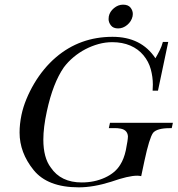

<svg xmlns="http://www.w3.org/2000/svg" viewBox="-20 -794 762 824"><path d="M487 -672Q466 -672 456 -685Q446 -698 446 -712Q446 -718 447 -724Q451 -744 469 -759Q487 -774 508 -774Q530 -774 540 -761.5Q550 -749 550 -734Q550 -729 549 -724Q544 -702 526 -687Q508 -672 487 -672ZM722 -267 717 -244H709Q654 -244 637 -224Q621 -202 600 -104L586 -38Q581 -39 577 -39.5Q573 -40 569 -40Q531 -40 457 -14Q381 10 318 10Q184 10 124 -64.5Q64 -139 64 -225Q64 -261 72 -300Q79 -334 93.5 -369Q108 -404 127 -436Q146 -468 169.5 -496.5Q193 -525 220 -548Q323 -636 463 -636Q586 -636 647 -544Q657 -561 665.5 -578Q674 -595 679 -614H702L658 -405H635Q636 -418 636 -431Q636 -464 627 -497Q618 -530 595.5 -557Q573 -584 539 -598.5Q505 -613 462 -613Q432 -613 403 -605Q374 -597 347 -583Q320 -569 296 -549Q272 -529 254 -505Q207 -437 181 -316Q166 -247 166 -195Q166 -117 198 -75Q241 -11 331 -11Q385 -11 430 -31.5Q475 -52 496 -87Q512 -112 520 -149Q529 -194 529 -208Q529 -209 529 -210Q526 -240 490 -243Q486 -244 478 -244H447L452 -267Z"/></svg>

Font: New Athena Unicode
Style: Italic
Weight: 400
Designer: J. Rusten 1997; rev. by R. Hancock 2001, 2002, rev. by D. Mastronarde 2002-2019
Foundry: Society for Classical Studies (formerly American Philological Association)
Version: Version 5.008